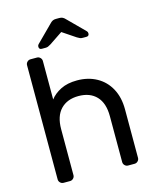

<svg xmlns="http://www.w3.org/2000/svg" viewBox="-129 -978 866 1066"><g transform="rotate(-15 303.5 -445.0)"><path d="M510 0H473Q462 0 454 -8Q446 -16 446 -27V-291Q446 -366 409 -405Q372 -444 306 -444Q241 -444 203.5 -405Q166 -366 166 -291V-27Q166 -16 158 -8Q150 0 139 0H102Q91 0 83 -8Q75 -16 75 -27V-683Q75 -694 83 -702Q91 -710 102 -710H139Q150 -710 158 -702Q166 -694 166 -683V-462Q188 -491 226.5 -510.5Q265 -530 321 -530Q384 -530 433 -503Q482 -476 509.5 -425.5Q537 -375 537 -306V-27Q537 -16 529 -8Q521 0 510 0ZM353 -871 445 -779Q450 -774 450 -766Q450 -750 434 -750H413Q404 -750 398 -752.5Q392 -755 382 -761L306 -812L230 -761Q220 -755 214 -752.5Q208 -750 199 -750H178Q162 -750 162 -766Q162 -774 167 -779L259 -871Q269 -882 277 -886Q285 -890 296 -890H316Q327 -890 335 -886Q343 -882 353 -871Z"/></g></svg>

Font: Rubik
Style: Regular
Weight: 400
Designer: Hubert & Fischer
Foundry: Hubert & Fischer
Version: Version 1.100